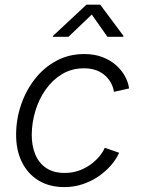

<svg xmlns="http://www.w3.org/2000/svg" viewBox="-20 -778 594 809"><path d="M251 10.3Q188 10.3 142.3 -17.6Q96.7 -45.4 72 -95.7Q47.4 -146 47.9 -212.9Q48.3 -276.4 68.8 -336.7Q89.4 -397 127 -445.1Q164.6 -493.2 217.3 -521.7Q270 -550.3 335.4 -550.3Q377.4 -550.3 410.9 -537.6Q444.3 -524.9 468.3 -503.9Q492.2 -482.9 506.3 -457.3Q520.5 -431.6 523.9 -405.3L460 -391.1Q458 -407.7 449.5 -425Q440.9 -442.4 425.5 -457.3Q410.2 -472.2 387.5 -481.2Q364.7 -490.2 334 -490.2Q282.2 -490.2 241.7 -465.8Q201.2 -441.4 172.6 -400.9Q144 -360.4 129.2 -311Q114.3 -261.7 113.8 -212.4Q113.3 -165 128.4 -127.9Q143.6 -90.8 174.6 -70.1Q205.6 -49.3 252 -49.3Q284.7 -49.3 312.3 -59.1Q339.8 -68.8 361.8 -85Q383.8 -101.1 398.9 -119.4Q414.1 -137.7 421.4 -155.3L481.9 -134.3Q470.2 -107.4 448 -81.8Q425.8 -56.2 395.8 -35.4Q365.7 -14.6 329.1 -2.2Q292.5 10.3 251 10.3ZM268.6 -623H202.1L203.1 -626.5L344.2 -758.3H402.3L500.5 -626.5L499.5 -623H432.6L366.7 -716.8Z"/></svg>

Font: Inter 16pt Light
Style: Italic
Weight: 300
Italic angle: -9.3988°
Version: Version 4.001;git-66647c0bb